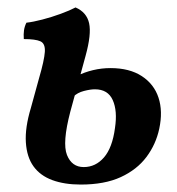

<svg xmlns="http://www.w3.org/2000/svg" viewBox="-20 -487 475 516"><path d="M197 9Q153 9 120.5 -3Q88 -15 70 -40Q52 -65 49.5 -104.5Q47 -144 63 -197L85 -277Q99 -325 100.5 -347.5Q102 -370 88.5 -376Q75 -382 44 -382Q43 -395 44.5 -405.5Q46 -416 51 -426Q69 -428 94 -434.5Q119 -441 143.5 -450Q168 -459 183 -467Q213 -454 219.5 -424.5Q226 -395 210 -337L169 -187Q147 -103 160 -70.5Q173 -38 205 -38Q237 -38 259.5 -64Q282 -90 289 -143Q296 -189 283 -218Q270 -247 235 -247Q223 -247 205.5 -242.5Q188 -238 177 -227L187 -283Q207 -293 230 -298.5Q253 -304 277 -304Q328 -304 361 -282.5Q394 -261 406 -224.5Q418 -188 408 -141Q399 -99 373.5 -65Q348 -31 304.5 -11Q261 9 197 9Z"/></svg>

Font: Vollkorn Medium
Style: Italic
Weight: 500
Italic angle: -11°
Designer: Friedrich Althausen
Foundry: Friedrich Althausen
Version: Version 5.000